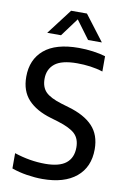

<svg xmlns="http://www.w3.org/2000/svg" viewBox="-102 -1007 712 1076"><g transform="rotate(10 253.5 -469.0)"><path d="M217.5 9.5Q175.5 9.5 129.2 2.2Q83 -5 42.5 -19.5V-106.5Q131 -77 218 -77Q298.5 -77 336.8 -107.8Q375 -138.5 375 -197.5Q375 -247 346.5 -274.2Q318 -301.5 248 -323L206 -335.5Q120.5 -360.5 75 -409.5Q29.5 -458.5 29.5 -539.5Q29.5 -637.5 95.5 -693.5Q161.5 -749.5 292.5 -749.5Q333 -749.5 373.2 -744Q413.5 -738.5 444.5 -729V-642Q410.5 -653 373.2 -658Q336 -663 298 -663Q210 -663 171.2 -631.8Q132.5 -600.5 132.5 -546Q132.5 -498.5 158.5 -471.8Q184.5 -445 250 -425L292 -412.5Q384.5 -386 431.2 -336.5Q478 -287 478 -205Q478 -103.5 409.8 -47Q341.5 9.5 217.5 9.5ZM102.5 -802 213 -947H303L413.5 -802H335L258 -906L181 -802Z"/></g></svg>

Font: Encode Sans SmCnd Md
Style: Regular
Weight: 500
Width: 4
Designer: Multiple Designers
Foundry: Impallari Type
Version: Version 3.002; ttfautohint (v1.8.3) -l 8 -r 50 -G 200 -x 14 